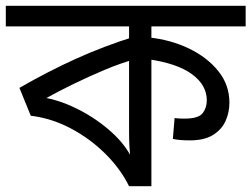

<svg xmlns="http://www.w3.org/2000/svg" viewBox="-30 -642 867 662"><path d="M817 -622V-551H492V-489V-473V0H415Q386 -59 334 -111Q282 -163 215.5 -198.5Q149 -234 76 -243L37 -339Q134 -395 231 -439Q328 -483 437 -517L415 -475V-551H-10V-622ZM415 -467 436 -438Q385 -424 330.5 -401Q276 -378 224.5 -353Q173 -328 130 -304Q186 -293 245.5 -262Q305 -231 354.5 -186.5Q404 -142 428 -90L420 -88Q418 -111 416.5 -134Q415 -157 415 -189ZM761 -288Q761 -255 748 -225.5Q735 -196 705 -177Q675 -158 625 -158Q609 -158 594.5 -159Q580 -160 566 -163L572 -235Q578 -234 586.5 -233.5Q595 -233 606 -233Q654 -233 668.5 -251.5Q683 -270 683 -296Q683 -349 631.5 -386.5Q580 -424 479 -438L482 -513Q559 -505 622 -474.5Q685 -444 723 -396.5Q761 -349 761 -288Z"/></svg>

Font: bangla115
Style: Regular
Weight: 400
Designer: Jelle Bosma - Monotype Design Team
Foundry: Monotype Imaging Inc.
Version: Version 2.003